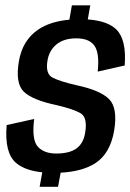

<svg xmlns="http://www.w3.org/2000/svg" viewBox="-20 -706 499 736"><path d="M132 10 142 -45.5Q76.5 -52 41.5 -81.5Q-3.5 -120 5.5 -226.5L111 -250Q101 -170.5 124.8 -144Q148.5 -117.5 195.5 -117.5Q246.5 -117.5 273.2 -137Q300 -156.5 306.5 -197.5Q316 -255.5 289.5 -271.5Q263 -287.5 197 -303Q104 -322.5 71 -354.8Q38 -387 52.5 -471.5Q66 -551 125.5 -592Q172.5 -624 246 -630.5L255.5 -685.5H326L316.5 -631.5Q393 -626 426.5 -592.5Q465.5 -553 458 -455L354.5 -431.5Q362 -502.5 342 -530.8Q322 -559 272.5 -559Q224.5 -559 196.2 -535.5Q168 -512 162 -473.5Q153.5 -423 181.5 -408.5Q209.5 -394 272.5 -379.5Q364.5 -360 398.2 -326Q432 -292 417.5 -205Q402.5 -117.5 345.5 -80.5Q296 -48.5 212.5 -44L202.5 10Z"/></svg>

Font: Anybody Medium
Style: Italic
Weight: 500
Italic angle: -10°
Designer: Tyler Finck
Foundry: Etcetera Type Company
Version: Version 1.010; ttfautohint (v1.8.3) -l 8 -r 50 -G 200 -x 14 